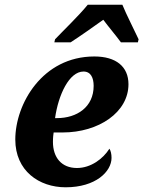

<svg xmlns="http://www.w3.org/2000/svg" viewBox="-20 -786 609 816"><path d="M211 -606H280C329 -638 361 -661 419 -702C442 -671 472 -636 494 -606H566L569 -619C553 -654 516 -726 500 -766H353C316 -720 244 -651 214 -619ZM259 10C387 10 454 -57 454 -115C454 -131 451 -145 445 -154C418 -111 366 -72 307 -72C242 -72 205 -116 205 -183C205 -203 207 -216 208 -223H246C400 -223 526 -309 526 -428C526 -503 473 -546 381 -546C160 -546 45 -344 45 -193C45 -60 146 10 259 10ZM214 -284C228 -383 274 -482 335 -482C366 -482 378 -455 378 -421C378 -331 307 -284 222 -284Z"/></svg>

Font: Noto Serif SemiCondensed Extra
Style: Italic
Weight: 800
Width: 4
Italic angle: -12°
Designer: Monotype Design Team
Foundry: Monotype Imaging Inc.
Version: Version 1.901